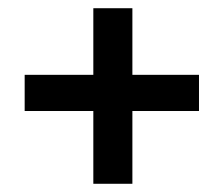

<svg xmlns="http://www.w3.org/2000/svg" viewBox="-20 -550 540 467"><path d="M207 -103V-280H40V-368H207V-530H302V-368H464V-280H302V-103Z"/></svg>

Font: Inconsolata
Style: Bold
Weight: 700
Monospace: yes
Designer: Raph Levien, Cyreal, Brenton Simpson
Foundry: Raph Levien, Cyreal, Google
Version: Version 3.100; ttfautohint (v1.8.4.7-5d5b)